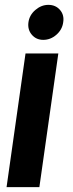

<svg xmlns="http://www.w3.org/2000/svg" viewBox="-20 -770 301 790"><path d="M158 -606Q129 -606 111 -627Q93 -648 97 -678Q101 -708 125.5 -729Q150 -750 179 -750Q209 -750 227 -729Q245 -708 240 -678Q236 -648 212 -627Q188 -606 158 -606ZM85 -550H220L142 0H7Z"/></svg>

Font: Oakes Grotesk
Style: Bold Italic
Weight: 600
Italic angle: -8°
Designer: Samuel Oakes
Foundry: Samuel Oakes
Version: Version 1.000;PS 001.000;hotconv 1.0.88;makeotf.lib2.5.64775